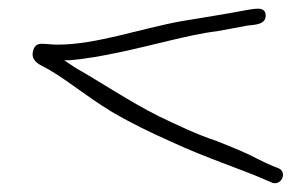

<svg xmlns="http://www.w3.org/2000/svg" viewBox="-20 -443 700 443"><path d="M57 -328C50 -307 65 -297 77 -291C128 -265 172 -225 238 -185C284 -158 326 -138 375 -116C454 -79 539 -52 595 -27L609 -21C631 -15 643 -47 622 -55L609 -60C600 -64 589 -69 575 -76C549 -90 519 -102 479 -118C433 -133 386 -156 346 -175C280 -208 210 -255 155 -286L128 -304H141C213 -310 299 -332 374 -350C404 -357 446 -367 481 -371C489 -372 533 -381 551 -384C568 -386 593 -386 593 -407C593 -430 566 -422 550 -420C510 -412 445 -402 398 -394C304 -377 202 -340 113 -340C98 -340 87 -342 74 -342C65 -341 60 -337 57 -328Z"/></svg>

Font: Stray Cat
Style: SuExt
Weight: 400
Version: Version 1.0